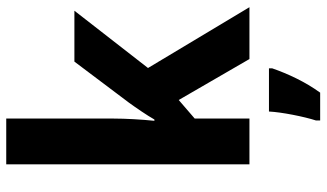

<svg xmlns="http://www.w3.org/2000/svg" viewBox="-230 -570 1021 600"><g transform="rotate(-90 280.0 -269.5)"><path d="M210 -425V-760H67V0H210V-171L268 -221L396 0H558L368 -317L547 -547H388L260 -377C244 -355 220 -320 207 -297H203C207 -336 210 -386 210 -425ZM367 71V61H232C230 101 216 171 204 208V221H291C325 174 350 120 367 71Z"/></g></svg>

Font: Noto Sans Lao Looped SemiCondensed
Style: Bold
Weight: 700
Width: 4
Designer: Mark Frömberg, Ben Mitchell
Foundry: The Fontpad Ltd
Version: Version 1.002